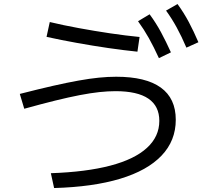

<svg xmlns="http://www.w3.org/2000/svg" viewBox="-20 -875 1040 950"><path d="M231.6 -18Q406.3 -24 526 -55.5Q645.6 -87 706.9 -143.2Q768.3 -199.3 768.3 -277Q768.3 -350 714.1 -387Q660 -423.9 551.3 -423.9Q514.7 -423.9 471.3 -419.3Q428 -414.6 374.3 -404.3Q320.6 -393.9 253.1 -377.3Q185.6 -360.6 100 -336.9L78 -410.3Q170.6 -434 241.6 -450.2Q312.6 -466.3 368.5 -476.3Q424.3 -486.3 469.3 -490.8Q514.3 -495.3 554.7 -495.3Q701.3 -495.3 775.5 -441.8Q849.7 -388.3 849.7 -282.3Q849.7 -179 779.5 -105.2Q709.3 -31.3 574.7 9.4Q440 50 247.7 55.4ZM660 -619.3Q594.3 -626 517.3 -637.1Q440.3 -648.3 361.5 -662.5Q282.6 -676.6 210.3 -692.6L226.3 -766Q293 -750 370 -735.9Q447 -721.7 524.5 -710.2Q602 -698.7 670.6 -692ZM766.3 -587.3Q740.6 -643.3 716.5 -686.5Q692.3 -729.6 663 -770L720.3 -804.3Q752 -761.3 776.7 -715.5Q801.3 -669.7 825.7 -616ZM902.3 -639.3Q878 -696 854.1 -739.5Q830.3 -783 801.6 -822.6L858.4 -855Q890 -811.3 914.4 -765.5Q938.7 -719.7 961.7 -666Z"/></svg>

Font: M PLUS 2 Thin
Style: Regular
Weight: 100
Designer: Coji Morishita
Foundry: UNDERFOREST DESIGN
Version: Version 1.001